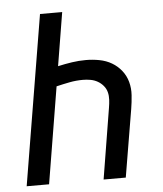

<svg xmlns="http://www.w3.org/2000/svg" viewBox="-53 -781 705 828"><g transform="rotate(-5 300.0 -367.5)"><path d="M29 0 151 -735H247L209 -504Q240 -511 270 -515.5Q300 -520 330 -520Q360 -520 389 -514.5Q418 -509 442 -495Q466 -481 483.5 -459Q501 -437 508.5 -409.5Q516 -382 514 -352Q512 -322 507 -292L458 0H362L412 -306Q415 -323 416 -340.5Q417 -358 413 -373.5Q409 -389 398.5 -401.5Q388 -414 374 -422Q360 -430 343.5 -433Q327 -436 310 -436Q281 -436 252.5 -430.5Q224 -425 195 -418L126 0Z"/></g></svg>

Font: Iosevka SS04 Medium Extended
Style: Italic
Weight: 500
Width: 7
Italic angle: -9°
Monospace: yes
Designer: Belleve Invis
Foundry: Belleve Invis
Version: Version 19.0.0; ttfautohint (v1.8.4)